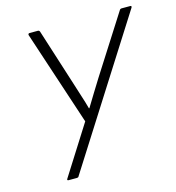

<svg xmlns="http://www.w3.org/2000/svg" viewBox="-100 -741 758 826"><g transform="rotate(-15 279.5 -327.5)"><path d="M104 0Q101 0 99.5 -2Q98 -4 101 -8L239 -226L100 -647Q99 -651 101 -653Q103 -655 106 -655H144Q148 -655 151 -650L232 -396Q241 -366 251 -336Q261 -306 269 -276H271Q289 -306 307 -335Q325 -364 343 -393L507 -650Q509 -653 511 -654Q513 -655 515 -655H555Q558 -655 559 -653Q560 -651 558 -647L150 -5Q149 -2 146.5 -1Q144 0 141 0Z"/></g></svg>

Font: Sofia Sans Semi Condensed Light
Style: Italic
Weight: 300
Italic angle: -9°
Version: Version 4.100